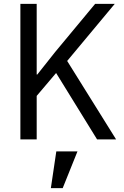

<svg xmlns="http://www.w3.org/2000/svg" viewBox="-20 -718 640 989"><path d="M269 -342 169 -224V0H85V-698H169V-334H172L264 -450L470 -698H571L326 -404L578 0H480ZM270 62H379L303 251H242Z"/></svg>

Font: iA Writer Quattro V
Style: Regular
Weight: 400
Designer: Mike Abbink, Paul van der Laan, Pieter van Rosmalen, Oliver Reichenstein
Foundry: Information Architects Inc.
Version: Version 2.000